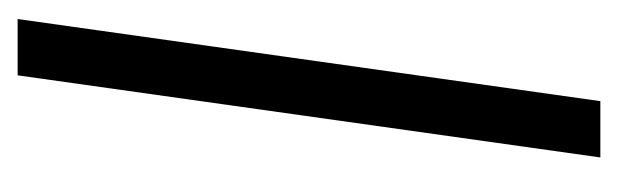

<svg xmlns="http://www.w3.org/2000/svg" viewBox="-252 -422 674 209"><g transform="rotate(-90 84.5 -317.0)"><path d="M18.1 0 107.5 -634.3H168.8L79.4 0Z"/></g></svg>

Font: Alumni Sans Thin
Style: Italic
Weight: 100
Italic angle: -8°
Designer: Robert E. Leuschke
Foundry: Robert E. Leuschke
Version: Version 1.016